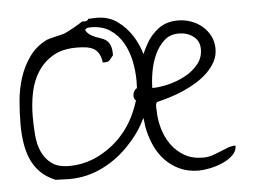

<svg xmlns="http://www.w3.org/2000/svg" viewBox="-47 -668 974 732"><g transform="rotate(-5 440.5 -302.0)"><path d="M23.4 -230.5Q23.4 -272.5 27.3 -318.4Q31.2 -364.3 44.9 -407.2Q58.6 -450.2 84.5 -486.3Q110.4 -522.5 153.3 -543Q155.3 -543.9 165 -546.4Q174.8 -548.8 186 -551.8Q197.3 -554.7 206.5 -556.6Q215.8 -558.6 218.8 -559.6Q223.6 -561.5 233.9 -566.9Q244.1 -572.3 255.9 -578.6Q267.6 -585 277.8 -591.3Q288.1 -597.7 292 -600.6Q297.9 -598.6 305.7 -600.1Q313.5 -601.6 315.4 -608.4H322.3Q327.1 -608.4 332.5 -608.9Q337.9 -609.4 341.8 -609.4H347.7Q393.6 -609.4 427.2 -585Q460.9 -560.5 483.4 -524.4Q502.9 -493.2 513.7 -456.1Q521.5 -473.6 530.3 -490.2Q548.8 -525.4 579.6 -548.8Q610.4 -572.3 655.3 -572.3Q680.7 -572.3 704.6 -564Q728.5 -555.7 747.6 -539.6Q766.6 -523.4 777.8 -501.5Q789.1 -479.5 789.1 -452.1Q789.1 -425.8 777.3 -403.8Q765.6 -381.8 746.1 -362.8Q726.6 -343.8 701.7 -328.6Q676.8 -313.5 650.9 -302.2Q625 -291 599.6 -283.2Q574.2 -275.4 553.7 -270.5Q548.8 -270.5 546.9 -266.1Q544.9 -261.7 544.4 -256.3Q543.9 -251 544.4 -246.1Q544.9 -241.2 544.9 -240.2Q544.9 -203.1 555.2 -168Q565.4 -132.8 585.4 -105Q605.5 -77.1 635.3 -60.1Q665 -43 706.1 -43Q724.6 -43 740.7 -48.3Q756.8 -53.7 772 -60.1Q787.1 -66.4 802.2 -72.3Q817.4 -78.1 833 -78.1Q833 -56.6 816.4 -41Q799.8 -25.4 775.9 -15.1Q752 -4.9 727.1 0Q702.1 4.9 686.5 4.9Q645.5 4.9 613.3 -9.8Q581.1 -24.4 556.6 -50.3Q532.2 -76.2 517.6 -110.4Q502.9 -144.5 496.1 -181.6Q496.1 -183.6 495.1 -192.9Q494.1 -202.1 492.2 -213.9Q466.8 -160.2 426.8 -118.2Q381.8 -67.4 320.3 -36.6Q258.8 -5.9 190.4 -5.9Q188.5 -5.9 180.7 -6.3Q172.9 -6.8 164.1 -6.8Q155.3 -6.8 147.9 -7.3Q140.6 -7.8 137.7 -7.8Q102.5 -22.5 80.1 -45.4Q57.6 -68.4 45.4 -97.7Q33.2 -127 28.3 -160.2Q23.4 -193.4 23.4 -230.5ZM461.9 -299.8Q461.9 -311.5 467.8 -320.3Q470.7 -325.2 477.5 -329.1Q478.5 -342.8 478.5 -356.4Q478.5 -393.6 470.7 -432.1Q462.9 -470.7 444.8 -502.4Q426.8 -534.2 397 -554.7Q367.2 -575.2 323.2 -575.2Q316.4 -575.2 311.5 -574.7Q306.6 -574.2 299.8 -567.4Q305.7 -555.7 315.4 -548.8Q325.2 -542 335.9 -537.6Q346.7 -533.2 357.9 -529.8Q369.1 -526.4 377.9 -519.5Q386.7 -512.7 392.1 -500Q397.5 -487.3 397.5 -464.8V-461.9Q388.7 -450.2 382.8 -443.8Q377 -437.5 364.3 -437.5H356.4Q353.5 -459 345.7 -472.2Q337.9 -485.4 326.2 -491.7Q314.5 -498 298.8 -500.5Q283.2 -502.9 261.7 -502.9Q207 -502.9 171.4 -481.9Q135.7 -460.9 113.3 -426.8Q90.8 -392.6 81.5 -347.7Q72.3 -302.7 72.3 -255.9Q72.3 -219.7 75.2 -184.1Q78.1 -148.4 90.8 -120.1Q103.5 -91.8 127.9 -73.7Q152.3 -55.7 194.3 -55.7Q252.9 -55.7 305.2 -81.5Q357.4 -107.4 396 -149.4Q434.6 -191.4 456.1 -245.1Q463.9 -263.7 469.7 -282.2Q467.8 -285.2 465.8 -286.1Q461.9 -292 461.9 -299.8ZM654.3 -522.5Q620.1 -522.5 597.7 -501.5Q575.2 -480.5 561.5 -450.2Q547.9 -419.9 542 -385.7Q536.1 -351.6 536.1 -324.2Q563.5 -324.2 597.7 -332.5Q631.8 -340.8 662.1 -356.9Q692.4 -373 712.9 -397.9Q733.4 -422.9 733.4 -455.1Q733.4 -487.3 710 -504.9Q686.5 -522.5 654.3 -522.5Z"/></g></svg>

Font: Cedarville Cursive
Style: Regular
Weight: 400
Designer: Kimberly Geswein
Foundry: Kimberly Geswein
Version: Version 1.001 2010